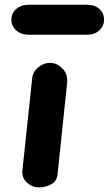

<svg xmlns="http://www.w3.org/2000/svg" viewBox="-20 -814 472 834"><path d="M150.5 0Q120 0 97 -20.8Q74 -41.5 77.5 -75.5L119.5 -471Q122 -502 146 -521.5Q170 -541 197.5 -541Q227 -541 251.2 -516.5Q275.5 -492 271.5 -454L230 -57Q227 -26 201.5 -13Q176 0 150.5 0ZM106.5 -663Q71.5 -663 50.5 -682Q29.5 -701 29.5 -728.5Q29.5 -756.5 50.5 -775Q71.5 -793.5 106.5 -793.5H356Q391.5 -793.5 411.8 -775Q432 -756.5 432 -728.5Q432 -702 411.8 -682.5Q391.5 -663 356 -663Z"/></svg>

Font: Edu NSW ACT Hand Pre
Style: Regular
Weight: 400
Designer: Tina and Corey Anderson, Eben Sorkin, Mirko Velimirovic
Foundry: Sorkin Type Co.
Version: Version 2.000